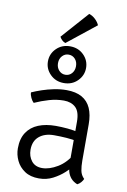

<svg xmlns="http://www.w3.org/2000/svg" viewBox="-102 -1000 707 1071"><g transform="rotate(10 251.5 -464.0)"><path d="M52 -133Q52 -188 75.5 -223.5Q99 -259 141 -276Q183 -293 239 -293Q270.5 -293 306.8 -289.8Q343 -286.5 375 -278V-228Q345 -235 309.2 -237.5Q273.5 -240 239 -240Q186 -240 154.5 -213.5Q123 -187 123 -138Q123 -100.5 143.8 -74.2Q164.5 -48 204 -48Q244.5 -48 291.2 -76Q338 -104 370 -161L382 -95Q365 -75 337.8 -50Q310.5 -25 274.8 -6.5Q239 12 196 12Q147.5 12 115.5 -9.5Q83.5 -31 67.8 -64.2Q52 -97.5 52 -133ZM446 -29Q442.5 -19.5 433.5 -9Q424.5 1.5 413 7Q389.5 -2.5 376 -18.5Q362.5 -34.5 356.8 -55.8Q351 -77 351 -103V-336Q351 -393 326 -416.5Q301 -440 259 -440Q218 -440 176.5 -428Q135 -416 95 -398Q85.5 -406.5 77.8 -422.8Q70 -439 70 -453Q94.5 -464 126.2 -474.8Q158 -485.5 193.5 -492.8Q229 -500 264 -500Q316.5 -500 350.8 -480.8Q385 -461.5 401.5 -424.5Q418 -387.5 418 -334V-128Q418 -96 422.8 -71.5Q427.5 -47 446 -29ZM133 -640Q133 -597.5 163.8 -566.8Q194.5 -536 241 -536Q287.5 -536 318.2 -566.8Q349 -597.5 349 -640Q349 -683 318.2 -713.5Q287.5 -744 241 -744Q194.5 -744 163.8 -713.5Q133 -683 133 -640ZM190 -640Q190 -665 204.8 -681Q219.5 -697 241 -697Q263 -697 277.5 -681Q292 -665 292 -640Q292 -615.5 277.5 -599.2Q263 -583 241 -583Q219.5 -583 204.8 -599.2Q190 -615.5 190 -640ZM314 -940.5Q333.5 -934.5 349.5 -919.2Q365.5 -904 373 -886.5L211 -757.5Q200.5 -760.5 191.5 -769.2Q182.5 -778 178 -787.5Z"/></g></svg>

Font: Signika Negative Light
Style: Regular
Weight: 300
Designer: Anna Giedry
Foundry: Anna Giedry
Version: Version 2.001